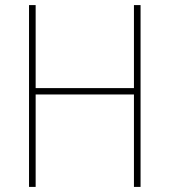

<svg xmlns="http://www.w3.org/2000/svg" viewBox="-20 -734 665 754"><path d="M532 0V-714H506V-388H120V-714H94V0H120V-363H506V0Z"/></svg>

Font: Noto Sans Arabic SemCond Thin
Style: Regular
Weight: 100
Width: 4
Designer: Monotype Design Team, Nadine Chahine, Nizar Qandah and Khaled Hosny
Foundry: Monotype Imaging Inc.
Version: Version 2.012